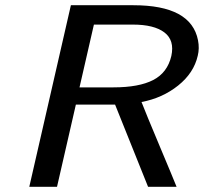

<svg xmlns="http://www.w3.org/2000/svg" viewBox="-20 -714 780 734"><path d="M92 0 251 -694H490Q711 -694 737 -560Q743 -529 736 -501Q721 -435 661 -387Q601 -339 521 -324Q538 -280 591 -154Q644 -28 655 0H546L420 -314H270L198 0ZM284 -380H414Q511 -380 565.5 -408Q620 -436 635 -500Q648 -560 608.5 -590Q569 -620 488 -620H339Z"/></svg>

Font: Coval
Style: Italic
Weight: 400
Foundry: Context Ltd
Version: Version 001.000